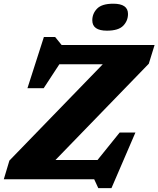

<svg xmlns="http://www.w3.org/2000/svg" viewBox="-23 -944 834 1011"><path d="M791 -707 760.5 -608.5 269 -101.5H490.5L607 -246H690L564 46.5H494.5L473 0H-3L26.5 -98.5L518 -605.5H289.5L207 -479.5H121.5L208 -749H267.5L301.5 -707ZM540 -782.5Q463 -782.5 463 -837Q463 -872.5 488.2 -898.5Q513.5 -924.5 573.5 -924.5Q651 -924.5 651 -870.5Q651 -834.5 625.8 -808.5Q600.5 -782.5 540 -782.5Z"/></svg>

Font: Newsreader Caption
Style: Bold Italic
Weight: 700
Italic angle: -17°
Designer: Hugues Gentile
Foundry: Production Type
Version: Version 1.001